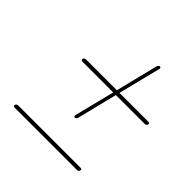

<svg xmlns="http://www.w3.org/2000/svg" viewBox="-142 -735 749 749"><g transform="rotate(45 232.5 -361.0)"><path d="M233.5 -242.5Q227 -243 229.5 -254L270.5 -418H101Q92 -418 93.5 -426.5Q96 -434 106 -434H274.5L318 -609Q321 -618.5 327.5 -618.5Q335.5 -618.5 332.5 -608L289 -434H448Q457 -434 455 -426.5Q453.5 -418 444 -418H285L244 -252.5Q241 -242.5 233.5 -242.5ZM33.5 -112.5Q36 -120 46 -120H388Q397 -120 395 -112.5Q393.5 -104 384 -104H41Q32 -104 33.5 -112.5Z"/></g></svg>

Font: Fraunces 144pt Soft Thin
Style: Italic
Weight: 100
Italic angle: -16°
Version: Version 1.000;[0bf87f6ff]